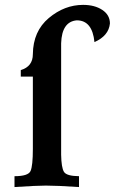

<svg xmlns="http://www.w3.org/2000/svg" viewBox="-20 -756 464 776"><path d="M299.3 0Q210.4 -5.9 165.5 -5.9Q128.4 -5.9 38.6 0V-43.9Q94.2 -43.9 103.5 -64.9Q112.8 -85.9 112.8 -154.3V-446.3H64V-472.7Q112.8 -487.3 112.8 -537.1Q113.8 -629.9 177.2 -683.1Q240.7 -736.3 315.9 -736.3Q362.8 -736.3 393.6 -715.8Q424.3 -695.3 424.3 -661.1Q419.4 -611.3 361.8 -585.9Q353 -673.8 290.5 -673.8Q230 -668.9 227.1 -581.1V-130.9Q228 -79.1 238.3 -61.8Q248.5 -44.4 299.3 -43.9Z"/></svg>

Font: Kelvinch
Style: Bold
Weight: 700
Designer: Paul James Miller
Foundry: High-Logic / Made with FontCreator
Version: Version 3.501;March 28, 2021;FontCreator 13.0.0.2683 64-bit